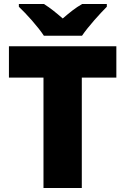

<svg xmlns="http://www.w3.org/2000/svg" viewBox="-20 -947 631 967"><path d="M201 -767H393C424 -813 484 -879 518 -913V-927H394C359 -907 331 -884 296 -854C261 -884 236 -905 201 -927H75V-913C113 -877 171 -813 201 -767ZM392 0V-556H566V-714H25V-556H199V0Z"/></svg>

Font: Noto Sans Canadian Aboriginal Black
Style: Regular
Weight: 900
Designer: Monotype Design Team, Typotheque's Kevin King
Foundry: Monotype Imaging Inc.
Version: Version 2.004